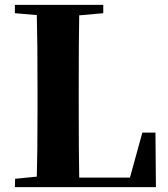

<svg xmlns="http://www.w3.org/2000/svg" viewBox="-20 -767 690 787"><path d="M617.2 -223.6 619.1 0H41L42 -34.2L130.9 -43Q133.8 -142.6 133.8 -324.2V-394.5Q133.8 -602.5 130.9 -705.1L41 -712.9V-747.1H403.3V-712.9L304.7 -704.1Q302.7 -603.5 302.7 -411.1V-345.7Q302.7 -142.6 304.7 -39.1H512.7L563.5 -223.6Z"/></svg>

Font: Bpmf Zihi Serif Heavy
Style: Heavy
Weight: 900
Foundry: But Ko
Version: Version 1.320